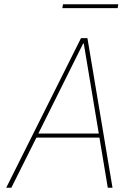

<svg xmlns="http://www.w3.org/2000/svg" viewBox="-20 -876 640 896"><path d="M483 0 444 -234H150L33 0H9L358 -698H388L505 0ZM371 -673H368L159 -253H441ZM274 -856H532L529 -838H271Z"/></svg>

Font: IBM Plex Mono Thin
Style: Italic
Weight: 100
Italic angle: -9°
Monospace: yes
Designer: Mike Abbink, Paul van der Laan, Pieter van Rosmalen
Foundry: Bold Monday
Version: Version 2.3